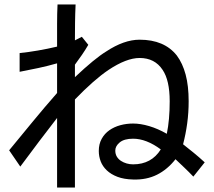

<svg xmlns="http://www.w3.org/2000/svg" viewBox="-20 -748 960 861"><path d="M68 -510Q107 -514 150.5 -521.5Q194 -529 236 -539Q236 -593 236 -640.5Q236 -688 238 -728H319Q317 -686 316.5 -645.5Q316 -605 316 -567L347 -583L376 -547Q362 -523 347.5 -502Q333 -481 316 -458V-402Q405 -486 456 -517Q536 -570 606 -570Q717 -570 773 -499Q799 -464 812.5 -413.5Q826 -363 826 -294Q826 -243 819.5 -195Q813 -147 801 -101Q824 -83 848.5 -63Q873 -43 898 -20L847 44Q827 23 807 4Q787 -15 767 -34Q731 12 684 35.5Q637 59 577 57Q536 56 507 45Q478 34 459 16Q440 -2 431.5 -24.5Q423 -47 423 -71Q423 -102 436 -125.5Q449 -149 470.5 -164Q492 -179 519.5 -186.5Q547 -194 577 -194Q610 -194 649 -182.5Q688 -171 728 -148Q741 -210 741 -294Q741 -388 709 -435Q674 -488 606 -488Q547 -488 466 -434Q401 -390 316 -302V93H236V-219Q201 -174 157 -116Q113 -58 71 -1L21 -74Q73 -137 125.5 -201Q178 -265 236 -331V-464Q194 -452 152 -443Q110 -434 68 -426ZM701 -78Q636 -126 577 -126Q537 -126 517 -109.5Q497 -93 497 -73Q497 -57 504 -45.5Q511 -34 522.5 -26.5Q534 -19 548 -15Q562 -11 577 -11Q659 -11 701 -78Z"/></svg>

Font: BM YEONSUNG
Style: Regular
Weight: 400
Designer: Bongjin Kim; Myungsoo Han; Jaehyun Keum; Jihee Min; Dokyung Lee; Chorong Kim; Jooyeon Kang; Sang-a Kim;
Foundry: Sandoll Communications Inc.
Version: Version 1.000;PS 1;hotconv 16.6.51;makeotf.lib2.5.65220